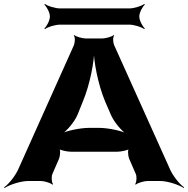

<svg xmlns="http://www.w3.org/2000/svg" viewBox="-79 -903 939 958"><path d="M565 -112 599 -34C604 -21 603 7 595 16L599 18C607 10 640 0 658 0H718C758 0 813 19 838 35L840 32C815 15 779 -31 765 -68L490 -679C485 -691 483 -718 491 -726L488 -728C480 -720 447 -711 431 -711H349C333 -711 300 -720 292 -728L289 -726C297 -718 295 -691 290 -678L16 -67C2 -31 -34 15 -59 32L-56 35C-32 19 24 0 64 0H124C142 0 174 10 182 18L186 16C178 7 177 -21 182 -34L216 -112C221 -125 224 -156 216 -164L212 -162C220 -153 257 -146 275 -146H506C524 -146 561 -153 569 -162L565 -164C557 -156 560 -125 565 -112ZM308 -331 335 -398C370 -482 392 -597 392 -664H388C388 -597 410 -482 445 -398L474 -331C489 -295 529 -247 558 -230L560 -234C531 -250 461 -265 415 -265H366C320 -265 250 -250 221 -234L225 -231C253 -247 293 -295 308 -331ZM616 -821C616 -840 632 -870 644 -880L640 -883C628 -873 590 -861 566 -861H221C196 -861 158 -873 146 -883L142 -880C154 -870 170 -840 170 -821C170 -801 154 -771 142 -761L146 -758C158 -768 196 -780 221 -780H566C590 -780 628 -768 640 -758L644 -761C632 -771 616 -801 616 -821Z"/></svg>

Font: Asimov
Style: EdgeWide
Weight: 500
Designer: Google
Version: Version 2.000980: 2014